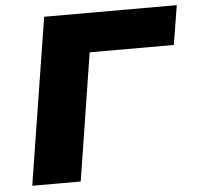

<svg xmlns="http://www.w3.org/2000/svg" viewBox="-51 -757 828 809"><g transform="rotate(-5 363.0 -352.5)"><path d="M53 0 165 -705H726L699 -539H343L258 0Z"/></g></svg>

Font: Nunito Sans 7pt SemiExpanded Black
Style: Italic
Weight: 900
Width: 6
Italic angle: -9°
Designer: Vernon Adams
Foundry: Vernon Adams
Version: Version 3.101;gftools[0.9.27]